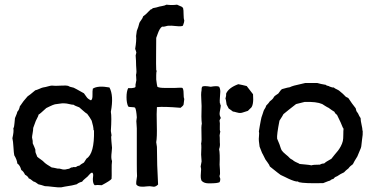

<svg xmlns="http://www.w3.org/2000/svg" viewBox="-20 -795 1606 821"><path d="M454 -235 457 -216Q454 -212 456.5 -190Q459 -168 459 -163Q459 -157 457.5 -145Q456 -133 456 -123.5Q456 -114 459 -106Q457 -93 457.5 -67.5Q458 -42 457 -30Q451 -22 415 -3Q394 -5 385 -3Q377 -9 377 -30Q377 -33 378 -40Q379 -47 378 -51Q377 -55 374 -57Q368 -56 361 -47.5Q354 -39 352 -38Q351 -37 342.5 -30Q334 -23 331 -18Q318 -15 308 -7Q292 -2 257 3L242 6Q230 7 206.5 4Q183 1 172 1Q154 -5 144 -7Q132 -17 123 -19Q109 -31 103 -32Q100 -41 87 -48Q80 -63 71 -68Q66 -88 54 -96Q53 -111 41 -131Q39 -140 37.5 -166Q36 -192 33 -204Q40 -234 37 -246Q41 -252 42 -269Q43 -286 44 -290Q45 -293 49 -302Q53 -311 54 -317Q62 -325 65 -341Q68 -344 73.5 -352.5Q79 -361 81 -363Q97 -382 98 -383Q105 -387 131 -409Q137 -410 148 -415Q159 -420 164 -421L175 -423Q176 -423 186.5 -426Q197 -429 202 -429Q204 -429 209.5 -428.5Q215 -428 218 -428Q225 -428 245 -429Q265 -430 271 -428L279 -424L295 -420Q300 -418 339 -396Q341 -393 345 -387.5Q349 -382 351.5 -378.5Q354 -375 359 -371.5Q364 -368 369 -366Q376 -370 375.5 -388.5Q375 -407 377 -416Q399 -430 448 -421Q467 -386 454 -317Q458 -295 454 -235ZM372 -279 363 -294Q353 -307 353 -308Q346 -312 335 -322Q324 -332 319 -336Q299 -343 295 -347Q288 -347 276 -350Q264 -353 256 -353Q247 -354 233 -351.5Q219 -349 215 -349Q207 -347 193.5 -340.5Q180 -334 178 -333Q150 -307 145 -305Q144 -299 139 -290Q134 -281 133 -278Q122 -249 122 -248Q122 -239 119.5 -225.5Q117 -212 117 -207Q121 -191 120 -182Q122 -178 126 -168.5Q130 -159 131 -156Q131 -151 131.5 -146.5Q132 -142 133.5 -139Q135 -136 136.5 -132Q138 -128 139 -125Q143 -121 154 -113.5Q165 -106 169 -101Q177 -93 201 -79Q205 -79 227 -74Q233 -75 240.5 -72.5Q248 -70 254 -70Q258 -70 261 -70.5Q264 -71 267 -72Q270 -73 273 -73Q276 -73 280.5 -76.5Q285 -80 289 -79Q290 -80 293 -80.5Q296 -81 299 -80.5Q302 -80 305 -81Q311 -86 320 -87Q323 -91 339 -100Q341 -102 344.5 -108.5Q348 -115 350 -117Q384 -138 382 -237Q382 -239 380 -238Q380 -253 372 -279Z M648 -763 662 -767Q666 -768 672.5 -769Q679 -770 683.5 -771.5Q688 -773 692 -775Q715 -772 737 -775Q740 -773 746 -771Q752 -769 756.5 -766.5Q761 -764 763 -760Q765 -753 765 -734Q765 -715 768 -708Q768 -704 767 -700Q766 -696 764.5 -692Q763 -688 762 -685Q755 -681 733 -683.5Q711 -686 700 -685Q696 -685 688 -682.5Q680 -680 673 -681Q667 -677 662.5 -669Q658 -661 654 -649.5Q650 -638 648 -633Q648 -613 647.5 -564.5Q647 -516 648 -495Q648 -494 649 -494L650 -492Q648 -486 648 -474V-455Q651 -430 653 -424Q660 -419 686 -419Q691 -419 699.5 -419Q708 -419 714.5 -419Q721 -419 727 -419Q756 -421 760 -419Q765 -414 765 -395.5Q765 -377 768 -372L765 -348Q764 -344 758.5 -339.5Q753 -335 752 -334Q682 -340 651 -337Q649 -314 650.5 -261Q652 -208 648 -187L651 -167Q651 -91 656 -6Q655 -5 652 -2.5Q649 0 647 1Q645 2 641.5 3Q638 4 634 3Q620 0 607.5 2Q595 4 582 3Q569 2 563 -6Q561 -13 566 -42Q565 -58 565 -94Q565 -130 565 -150V-246Q565 -252 564 -262Q563 -272 563 -277Q563 -280 564 -285.5Q565 -291 565 -293Q563 -324 558 -334Q555 -337 543 -337Q531 -337 528 -340Q521 -355 521 -379.5Q521 -404 528 -418Q545 -417 557 -421Q559 -422 559.5 -425Q560 -428 559.5 -430.5Q559 -433 560 -436Q563 -451 563 -452Q563 -455 562.5 -461.5Q562 -468 562 -471Q561 -473 562 -477Q563 -481 563 -482Q564 -487 563 -499Q562 -511 562 -515Q562 -520 561.5 -535.5Q561 -551 560 -558Q560 -560 563 -570Q562 -576 558 -586Q564 -622 562 -641Q565 -662 565 -663L571 -679L576 -697Q577 -700 584 -709.5Q591 -719 592 -725Q598 -729 603.5 -734Q609 -739 615.5 -746Q622 -753 626 -756Q628 -755 629 -755.5Q630 -756 631 -757.5Q632 -759 633 -760Q635 -761 640.5 -761.5Q646 -762 648 -763Z M1050 -331 1040 -321Q1036 -320 1026 -316.5Q1016 -313 1010 -312Q1003 -311 991.5 -314.5Q980 -318 976 -318Q973 -320 967.5 -324.5Q962 -329 958 -331Q956 -336 949 -348Q948 -352 947 -361Q946 -370 944 -373Q948 -387 947 -395Q958 -420 999 -435Q1004 -434 1016.5 -431.5Q1029 -429 1035 -427Q1037 -425 1062 -392Q1066 -341 1050 -331ZM838 -83 842 -105Q842 -110 841 -119.5Q840 -129 840 -134Q842 -171 840 -181Q843 -192 841.5 -223Q840 -254 843 -266Q840 -290 842 -342Q842 -350 841 -364Q840 -378 840 -389Q840 -400 842 -410Q842 -411 842 -414Q842 -417 842.5 -418.5Q843 -420 843.5 -422Q844 -424 846 -425Q853 -429 881 -424Q909 -429 917 -424Q922 -416 922 -403Q922 -397 920.5 -380Q919 -363 920 -354Q922 -353 922 -349.5Q922 -346 924 -345Q924 -339 921.5 -326.5Q919 -314 919 -307.5Q919 -301 924 -291Q924 -289 921 -285Q918 -281 919 -277Q921 -270 920 -253.5Q919 -237 922 -233Q921 -231 920.5 -224.5Q920 -218 919 -216Q920 -211 920 -186Q922 -171 917 -157Q921 -138 919 -91Q919 -86 920.5 -68Q922 -50 919 -44Q918 -41 920 -36.5Q922 -32 922 -30Q922 -22 919 -16Q910 -11 876 -11Q853 -10 842 -22Q839 -29 838.5 -36.5Q838 -44 839 -55Q840 -66 840 -72Q840 -74 839 -78Q838 -82 838 -83Z M1285 -440H1337Q1350 -436 1374 -432Q1375 -429 1381.5 -428Q1388 -427 1389 -425Q1391 -425 1396.5 -422.5Q1402 -420 1407 -421Q1409 -418 1426 -410Q1430 -408 1436.5 -402Q1443 -396 1446 -394Q1448 -392 1452 -388Q1456 -384 1459 -381Q1460 -380 1464 -378.5Q1468 -377 1470 -375Q1472 -371 1477.5 -364Q1483 -357 1485 -353Q1488 -350 1493 -342.5Q1498 -335 1501 -332L1504 -320Q1505 -318 1507.5 -315Q1510 -312 1511 -310Q1516 -298 1522 -290Q1522 -279 1526 -262Q1530 -245 1530 -236Q1531 -237 1531 -235Q1532 -221 1528 -197Q1527 -192 1526 -179.5Q1525 -167 1523 -162L1508 -126Q1494 -104 1489 -93Q1476 -84 1470 -75Q1458 -66 1451 -58Q1437 -52 1421 -41Q1411 -38 1407 -31Q1394 -27 1392 -23Q1389 -23 1362 -12Q1282 -10 1258 -16L1254 -19H1247Q1230 -22 1199 -38Q1185 -44 1180 -47Q1175 -50 1134 -83Q1132 -90 1124 -100.5Q1116 -111 1115 -113L1104 -135Q1104 -136 1103 -137Q1102 -138 1101 -140L1090 -168L1087 -192Q1086 -200 1087.5 -214Q1089 -228 1087 -233Q1088 -238 1090.5 -254.5Q1093 -271 1095 -279Q1096 -286 1098 -293Q1100 -300 1103 -307.5Q1106 -315 1107 -320Q1108 -324 1112.5 -330.5Q1117 -337 1118 -343Q1130 -355 1134 -362Q1148 -372 1151 -380Q1153 -384 1161 -389Q1169 -394 1170 -395Q1172 -397 1177 -404.5Q1182 -412 1186 -414Q1214 -422 1219 -422Q1227 -426 1238 -429Q1249 -432 1263.5 -435Q1278 -438 1285 -440ZM1282 -359 1246 -350Q1235 -342 1216 -326.5Q1197 -311 1192 -307Q1190 -302 1175 -279Q1163 -218 1165 -202Q1169 -194 1175 -178Q1182 -156 1184 -153Q1189 -145 1201.5 -135Q1214 -125 1217 -121Q1220 -117 1227 -113.5Q1234 -110 1236 -107Q1240 -104 1258 -96Q1260 -96 1260 -94Q1269 -93 1286 -91.5Q1303 -90 1312 -88Q1319 -91 1348 -91Q1356 -96 1366 -96Q1373 -103 1397 -116Q1401 -122 1410.5 -133Q1420 -144 1425.5 -151Q1431 -158 1437 -169Q1443 -180 1446 -192Q1448 -201 1448 -219Q1448 -237 1449 -244Q1449 -246 1448 -246L1447 -248Q1447 -249 1446 -249Q1440 -266 1421 -304Q1413 -309 1410 -317Q1401 -322 1385 -334Q1380 -336 1370.5 -342Q1361 -348 1358 -350Q1333 -361 1282 -359Z"/></svg>

Font: FuturaRenner
Style: Regular
Weight: 400
Designer: BSozoo
Foundry: BSozoo
Version: Version 1.001;PS 001.001;hotconv 1.0.70;makeotf.lib2.5.58329